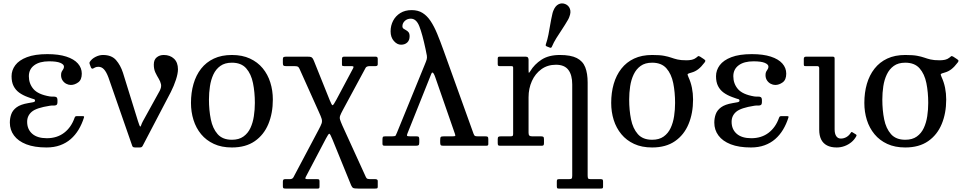

<svg xmlns="http://www.w3.org/2000/svg" viewBox="-20 -851 5631 1121"><path d="M253.5 -44Q198 -44 168.2 -70Q138.5 -96 138.5 -140Q138.5 -175.5 165.5 -198.5Q192.5 -221.5 270.5 -233.5Q282 -235.5 292.2 -234.8Q302.5 -234 309 -237.8Q315.5 -241.5 315.5 -256V-265Q315.5 -280 309 -283.8Q302.5 -287.5 292.2 -287Q282 -286.5 270.5 -288Q202.5 -299.5 175.5 -331Q148.5 -362.5 148.5 -406Q148.5 -446.5 179.8 -469.8Q211 -493 266.5 -493L256.5 -535Q183.5 -535 137.2 -517.2Q91 -499.5 69.2 -470.2Q47.5 -441 47.5 -406Q47.5 -372 59.2 -348.8Q71 -325.5 92 -310.2Q113 -295 141.5 -284.5Q171 -273.5 177.8 -272.2Q184.5 -271 184.5 -262.5Q184.5 -256.5 172.8 -254Q161 -251.5 144.5 -249Q100 -241.5 77 -224.5Q54 -207.5 45.8 -184.2Q37.5 -161 37.5 -135Q37.5 -92.5 61.8 -59.8Q86 -27 133.5 -8.5Q181 10 251.5 10ZM457.5 -421Q457.5 -454.5 434.8 -480.2Q412 -506 367.2 -520.5Q322.5 -535 256.5 -535L266.5 -493Q311 -493 332.2 -484Q353.5 -475 353.5 -462Q353.5 -453 349.2 -447Q345 -441 340.8 -433.5Q336.5 -426 336.5 -413Q336.5 -394.5 345.2 -381.5Q354 -368.5 367 -361.8Q380 -355 393.5 -355Q415.5 -355 436.5 -370Q457.5 -385 457.5 -421ZM253.5 -44 251.5 10Q295.5 10 330.8 -2.8Q366 -15.5 392.8 -38.8Q419.5 -62 438.8 -94Q458 -126 470 -164Q472 -169.5 470.2 -171.2Q468.5 -173 460.5 -173H429.5Q422.5 -173 420 -170.8Q417.5 -168.5 415.5 -163.5Q396 -107.5 354.5 -75.8Q313 -44 253.5 -44Z M813 0.5 977.5 -314Q995.5 -349.5 1007.2 -385.5Q1019 -421.5 1019 -446.5Q1019 -486.5 996 -508.2Q973 -530 936 -530Q912 -530 895 -516.2Q878 -502.5 878 -474Q878 -447 887.2 -427.5Q896.5 -408 906.5 -391.8Q916.5 -375.5 920 -359Q923.5 -342.5 912.5 -321L814 -142.5Q806.5 -128 804.2 -120Q802 -112 799.5 -112Q797 -112 793.8 -120Q790.5 -128 785.5 -144L698 -426Q683.5 -470.5 657.5 -500.2Q631.5 -530 581 -530Q560 -530 538 -519Q516 -508 504.5 -490Q501.5 -485.5 502.5 -481.2Q503.5 -477 505 -473L511 -457Q512.5 -453.5 516.2 -451Q520 -448.5 524.5 -451.5Q528.5 -454 536 -457.5Q543.5 -461 554.5 -461Q573.5 -461 587.2 -446Q601 -431 613 -399L752 0.5Q754 6.5 758.5 8.2Q763 10 771.5 10H794Q802.5 10 806.2 8Q810 6 813 0.5Z M1200 -270Q1200 -309 1205.8 -347.2Q1211.5 -385.5 1226 -416.5Q1240.5 -447.5 1266.8 -466.2Q1293 -485 1334 -485Q1388.5 -485 1417.5 -452Q1446.5 -419 1457.2 -365.5Q1468 -312 1468 -250Q1468 -211 1462.2 -172.8Q1456.5 -134.5 1442 -103.5Q1427.5 -72.5 1401.2 -53.8Q1375 -35 1334 -35Q1279.5 -35 1250.5 -68Q1221.5 -101 1210.8 -154.5Q1200 -208 1200 -270ZM1095 -250Q1095 -197.5 1109.8 -150.5Q1124.5 -103.5 1154.2 -67.5Q1184 -31.5 1228.8 -10.8Q1273.5 10 1334 10Q1414.5 10 1467.5 -26.8Q1520.5 -63.5 1546.8 -126.8Q1573 -190 1573 -270Q1573 -322.5 1558.2 -369.5Q1543.5 -416.5 1513.8 -452.5Q1484 -488.5 1439.2 -509.2Q1394.5 -530 1334 -530Q1273.5 -530 1228.8 -509Q1184 -488 1154.2 -450Q1124.5 -412 1109.8 -361Q1095 -310 1095 -250Z M2116.5 183.5 1978.5 -119Q1968.5 -142 1965.2 -153.2Q1962 -164.5 1966.2 -176.2Q1970.5 -188 1983 -211L2115 -455.5Q2120.5 -465 2140 -465H2173Q2185.5 -465 2185.5 -476V-507Q2185.5 -520 2174.5 -520H1987.5Q1976.5 -520 1976.5 -507V-473.5Q1976.5 -467.5 1979.8 -466.2Q1983 -465 1989 -465H2032Q2039 -465 2042.5 -463Q2046 -461 2042 -453L1944 -269Q1927 -237 1922 -236.5Q1917 -236 1905.5 -265L1814.5 -491.5Q1809.5 -504.5 1805.2 -510.5Q1801 -516.5 1795 -518.2Q1789 -520 1778.5 -520H1648.5Q1640.5 -520 1636 -517.5Q1631.5 -515 1631.5 -506V-483Q1631.5 -471.5 1635 -468.2Q1638.5 -465 1649.5 -465H1695.5Q1713 -465 1718.8 -462Q1724.5 -459 1729 -448.5L1841 -199Q1854 -171 1858 -157.2Q1862 -143.5 1857.8 -130.8Q1853.5 -118 1840 -93L1693 184.5Q1689.5 190.5 1683.8 192.8Q1678 195 1671 195H1643.5Q1636 195 1633.8 199.2Q1631.5 203.5 1631.5 210.5V236.5Q1631.5 245.5 1634.8 247.8Q1638 250 1647.5 250H1835.5Q1842.5 250 1844 246.8Q1845.5 243.5 1845.5 236.5V209.5Q1845.5 201 1843.5 198Q1841.5 195 1833.5 195H1779Q1767 195 1764 192.8Q1761 190.5 1765 182.5L1883.5 -43Q1898 -71 1903 -70.2Q1908 -69.5 1921 -37L2030 230.5Q2035.5 243 2042.2 246.5Q2049 250 2072 250H2169.5Q2178 250 2181.8 248.5Q2185.5 247 2185.5 239V206Q2185.5 195 2171.5 195H2146.5Q2134 195 2127 193.2Q2120 191.5 2116.5 183.5Z M2464.5 -565Q2470.5 -539 2472.2 -526.5Q2474 -514 2471.2 -504Q2468.5 -494 2460.5 -475L2297.5 -76Q2293 -64 2290 -59.5Q2287 -55 2269.5 -55H2228.5Q2217.5 -55 2215.2 -50.8Q2213 -46.5 2213 -35V-12Q2213 -4 2216.5 -2Q2220 0 2228.5 0H2407.5Q2420 0 2424 -3.5Q2428 -7 2428 -20V-37Q2428 -47 2425.2 -51Q2422.5 -55 2411.5 -55H2375.5Q2359.5 -55 2357 -58Q2354.5 -61 2359 -72L2487 -392Q2494 -409.5 2497.5 -418.5Q2501 -427.5 2504.5 -427.5Q2512 -427.5 2522 -398L2636 -70Q2640 -59 2637.2 -57Q2634.5 -55 2618.5 -55H2571.5Q2557 -55 2553.5 -51.2Q2550 -47.5 2550 -32.5V-20Q2550 -7.5 2553.2 -3.8Q2556.5 0 2568.5 0H2817.5Q2824.5 0 2827.8 -1.8Q2831 -3.5 2831 -10V-38Q2831 -48.5 2828 -51.8Q2825 -55 2813.5 -55H2770.5Q2755.5 -55 2752 -58Q2748.5 -61 2744.5 -71L2570 -556Q2550.5 -610.5 2532.5 -654Q2514.5 -697.5 2494 -728.2Q2473.5 -759 2447 -775.5Q2420.5 -792 2383.5 -792Q2345 -792 2317.5 -775Q2290 -758 2275.2 -729.8Q2260.5 -701.5 2260.5 -668Q2260.5 -633.5 2279.5 -611.8Q2298.5 -590 2321.5 -590Q2344 -590 2357.8 -603Q2371.5 -616 2371.5 -639Q2371.5 -655 2365.2 -662.8Q2359 -670.5 2350.5 -674.8Q2342 -679 2335.8 -683.8Q2329.5 -688.5 2329.5 -698Q2329.5 -715.5 2343.5 -728.8Q2357.5 -742 2378.5 -742Q2411 -742 2428.5 -697Q2446 -652 2464.5 -565Z M2964 -465Q2970 -465 2973 -463.5Q2976 -462 2976 -456.5V-69Q2976 -59.5 2972.5 -57.2Q2969 -55 2959 -55H2904Q2894.5 -55 2890.2 -52.2Q2886 -49.5 2886 -39V-16Q2886 -6.5 2888.5 -3.2Q2891 0 2900 0H3142Q3150.5 0 3153.2 -3Q3156 -6 3156 -15V-38Q3156 -49 3152.2 -52Q3148.5 -55 3138.5 -55H3087Q3075.5 -55 3070.8 -59.5Q3066 -64 3066 -75.5V-283Q3066 -334.5 3085.5 -377.8Q3105 -421 3141 -447Q3177 -473 3226 -473Q3275.5 -473 3298.2 -443.2Q3321 -413.5 3321 -358V175.5Q3321 188.5 3317 191.8Q3313 195 3301 195H3243.5Q3235.5 195 3233.2 198Q3231 201 3231 209.5V234.5Q3231 242.5 3232.5 246.2Q3234 250 3242 250H3485.5Q3494 250 3497.5 248.5Q3501 247 3501 239V210Q3501 201.5 3498.8 198.2Q3496.5 195 3488 195H3429Q3416 195 3413.5 190.2Q3411 185.5 3411 172.5V-369Q3411 -422.5 3397 -458.2Q3383 -494 3347.8 -512Q3312.5 -530 3249 -530Q3184 -530 3142 -502.8Q3100 -475.5 3076 -435.5Q3071 -427.5 3068.5 -426Q3066 -424.5 3066 -444V-502.5Q3066 -509.5 3062.5 -514.8Q3059 -520 3050.5 -520H2895.5Q2890 -520 2888 -517.2Q2886 -514.5 2886 -508.5V-477.5Q2886 -471 2888 -468Q2890 -465 2896.5 -465ZM3296.5 -736Q3299 -740.5 3300.8 -744.5Q3302.5 -748.5 3304 -752.5Q3315 -779.5 3307.5 -799.5Q3300 -819.5 3280 -827.5Q3259.5 -835.5 3240.8 -826Q3222 -816.5 3211 -789Q3209.5 -785 3208 -781.2Q3206.5 -777.5 3205.5 -772Q3197.5 -737.5 3192.5 -707Q3187.5 -676.5 3182 -648.5Q3176.5 -620.5 3167.5 -594Q3165.5 -588.5 3166.2 -585.2Q3167 -582 3173.5 -579.5L3187.5 -574Q3193 -571.5 3196.2 -572Q3199.5 -572.5 3202 -578Q3213 -604 3228.2 -628.2Q3243.5 -652.5 3261 -678.8Q3278.5 -705 3296.5 -736Z M3653.5 -270Q3653.5 -309 3659.2 -347.2Q3665 -385.5 3679.8 -416.5Q3694.5 -447.5 3720.5 -466.2Q3746.5 -485 3787.5 -485Q3842 -485 3871 -452Q3900 -419 3910.8 -365.5Q3921.5 -312 3921.5 -250Q3921.5 -211 3915.8 -172.8Q3910 -134.5 3895.5 -103.5Q3881 -72.5 3854.8 -53.8Q3828.5 -35 3787.5 -35Q3733 -35 3704 -68Q3675 -101 3664.2 -154.5Q3653.5 -208 3653.5 -270ZM3787.5 -530Q3727 -530 3682.2 -509Q3637.5 -488 3607.8 -450Q3578 -412 3563.2 -361Q3548.5 -310 3548.5 -250Q3548.5 -197.5 3563.2 -150.5Q3578 -103.5 3607.8 -67.5Q3637.5 -31.5 3682.2 -10.8Q3727 10 3787.5 10Q3868 10 3921 -26.8Q3974 -63.5 4000.2 -126.8Q4026.5 -190 4026.5 -270Q4026.5 -305.5 4019.8 -338.8Q4013 -372 3999.5 -401Q3993 -415.5 3995.2 -418.8Q3997.5 -422 4018 -427.5Q4038.5 -433 4056.5 -446.8Q4074.5 -460.5 4094 -486.5Q4100 -494.5 4097.5 -498.5Q4095 -502.5 4087 -507.5L4068 -520Q4059 -525.5 4055.2 -522.5Q4051.5 -519.5 4044 -513.5Q4034 -505.5 4019.8 -502.2Q4005.5 -499 3988.5 -499Q3954.5 -499 3935 -503.8Q3915.5 -508.5 3898.8 -514.5Q3882 -520.5 3857.2 -525.2Q3832.5 -530 3787.5 -530Z M4366.5 -44Q4311 -44 4281.2 -70Q4251.5 -96 4251.5 -140Q4251.5 -175.5 4278.5 -198.5Q4305.5 -221.5 4383.5 -233.5Q4395 -235.5 4405.2 -234.8Q4415.5 -234 4422 -237.8Q4428.5 -241.5 4428.5 -256V-265Q4428.5 -280 4422 -283.8Q4415.5 -287.5 4405.2 -287Q4395 -286.5 4383.5 -288Q4315.5 -299.5 4288.5 -331Q4261.5 -362.5 4261.5 -406Q4261.5 -446.5 4292.8 -469.8Q4324 -493 4379.5 -493L4369.5 -535Q4296.5 -535 4250.2 -517.2Q4204 -499.5 4182.2 -470.2Q4160.5 -441 4160.5 -406Q4160.5 -372 4172.2 -348.8Q4184 -325.5 4205 -310.2Q4226 -295 4254.5 -284.5Q4284 -273.5 4290.8 -272.2Q4297.5 -271 4297.5 -262.5Q4297.5 -256.5 4285.8 -254Q4274 -251.5 4257.5 -249Q4213 -241.5 4190 -224.5Q4167 -207.5 4158.8 -184.2Q4150.5 -161 4150.5 -135Q4150.5 -92.5 4174.8 -59.8Q4199 -27 4246.5 -8.5Q4294 10 4364.5 10ZM4570.5 -421Q4570.5 -454.5 4547.8 -480.2Q4525 -506 4480.2 -520.5Q4435.5 -535 4369.5 -535L4379.5 -493Q4424 -493 4445.2 -484Q4466.5 -475 4466.5 -462Q4466.5 -453 4462.2 -447Q4458 -441 4453.8 -433.5Q4449.5 -426 4449.5 -413Q4449.5 -394.5 4458.2 -381.5Q4467 -368.5 4480 -361.8Q4493 -355 4506.5 -355Q4528.5 -355 4549.5 -370Q4570.5 -385 4570.5 -421ZM4366.5 -44 4364.5 10Q4408.5 10 4443.8 -2.8Q4479 -15.5 4505.8 -38.8Q4532.5 -62 4551.8 -94Q4571 -126 4583 -164Q4585 -169.5 4583.2 -171.2Q4581.5 -173 4573.5 -173H4542.5Q4535.5 -173 4533 -170.8Q4530.5 -168.5 4528.5 -163.5Q4509 -107.5 4467.5 -75.8Q4426 -44 4366.5 -44Z M4751 -465Q4763 -465 4763 -453V-94Q4763 -59.5 4774.5 -36.5Q4786 -13.5 4808.8 -1.8Q4831.5 10 4865 10Q4889 10 4911.2 1.8Q4933.5 -6.5 4951 -21Q4968.5 -35.5 4979 -55Q4981.5 -60 4980.8 -62.2Q4980 -64.5 4976 -67L4958 -78Q4954.5 -81 4952 -80.2Q4949.5 -79.5 4946.5 -74.5Q4936.5 -59 4921.5 -50.5Q4906.5 -42 4889 -42Q4872 -42 4862.5 -56Q4853 -70 4853 -96V-509.5Q4853 -520 4843.5 -520H4685Q4673 -520 4673 -507V-477Q4673 -469 4674.8 -467Q4676.5 -465 4683.5 -465Z M5131.5 -270Q5131.5 -309 5137.2 -347.2Q5143 -385.5 5157.8 -416.5Q5172.5 -447.5 5198.5 -466.2Q5224.5 -485 5265.5 -485Q5320 -485 5349 -452Q5378 -419 5388.8 -365.5Q5399.5 -312 5399.5 -250Q5399.5 -211 5393.8 -172.8Q5388 -134.5 5373.5 -103.5Q5359 -72.5 5332.8 -53.8Q5306.5 -35 5265.5 -35Q5211 -35 5182 -68Q5153 -101 5142.2 -154.5Q5131.5 -208 5131.5 -270ZM5265.5 -530Q5205 -530 5160.2 -509Q5115.5 -488 5085.8 -450Q5056 -412 5041.2 -361Q5026.5 -310 5026.5 -250Q5026.5 -197.5 5041.2 -150.5Q5056 -103.5 5085.8 -67.5Q5115.5 -31.5 5160.2 -10.8Q5205 10 5265.5 10Q5346 10 5399 -26.8Q5452 -63.5 5478.2 -126.8Q5504.5 -190 5504.5 -270Q5504.5 -305.5 5497.8 -338.8Q5491 -372 5477.5 -401Q5471 -415.5 5473.2 -418.8Q5475.5 -422 5496 -427.5Q5516.5 -433 5534.5 -446.8Q5552.5 -460.5 5572 -486.5Q5578 -494.5 5575.5 -498.5Q5573 -502.5 5565 -507.5L5546 -520Q5537 -525.5 5533.2 -522.5Q5529.5 -519.5 5522 -513.5Q5512 -505.5 5497.8 -502.2Q5483.5 -499 5466.5 -499Q5432.5 -499 5413 -503.8Q5393.5 -508.5 5376.8 -514.5Q5360 -520.5 5335.2 -525.2Q5310.5 -530 5265.5 -530Z"/></svg>

Font: Besley
Style: Regular
Weight: 400
Designer: Owen Earl
Foundry: indestructible type*
Version: Version 4.000